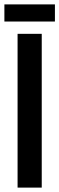

<svg xmlns="http://www.w3.org/2000/svg" viewBox="-39 -854 270 874"><path d="M41 -700H151V0H41ZM-19 -834H211V-756H-19Z"/></svg>

Font: kids-team
Style: team
Weight: 400
Designer: Ryoichi Tsunekawa, Thomas Gollenia, Laura Emeder
Foundry: Ryoichi Tsunekawa, Thomas Gollenia, Laura Emeder
Version: Version 2.000